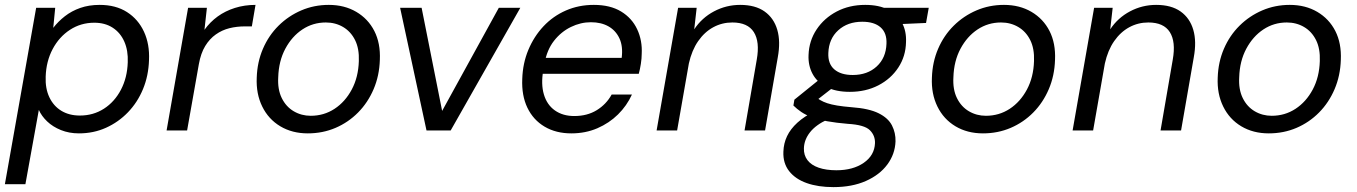

<svg xmlns="http://www.w3.org/2000/svg" viewBox="-34 -534 5555 786"><path d="M-14 220 114 -502H192L184 -420Q204 -446 231.5 -467.5Q259 -489 294.5 -501.5Q330 -514 374 -514Q440 -514 486 -484.5Q532 -455 555.5 -404Q579 -353 576 -288Q574 -224 551.5 -169.5Q529 -115 490 -74.5Q451 -34 400 -11Q349 12 289 12Q249 12 215.5 -1.5Q182 -15 159 -37Q136 -59 125 -84L70 220ZM293 -61Q348 -61 391.5 -89Q435 -117 461 -166.5Q487 -216 489 -279Q491 -327 475 -363.5Q459 -400 427.5 -420.5Q396 -441 352 -441Q297 -441 252.5 -412Q208 -383 181.5 -333Q155 -283 153 -220Q151 -172 168 -136Q185 -100 217 -80.5Q249 -61 293 -61Z M648 0 736 -502H813L803 -412Q826 -444 857 -466.5Q888 -489 927.5 -501.5Q967 -514 1012 -514L997 -426H969Q935 -426 905 -418.5Q875 -411 849.5 -393Q824 -375 806 -345.5Q788 -316 780 -271L732 0Z M1226 12Q1162 12 1113.5 -17Q1065 -46 1039.5 -98Q1014 -150 1017 -216Q1019 -280 1042.5 -334.5Q1066 -389 1106.5 -429Q1147 -469 1199.5 -491.5Q1252 -514 1312 -514Q1376 -514 1424.5 -485.5Q1473 -457 1498.5 -407Q1524 -357 1521 -289Q1519 -224 1495.5 -169Q1472 -114 1432 -73.5Q1392 -33 1339.5 -10.5Q1287 12 1226 12ZM1238 -60Q1292 -60 1335.5 -88.5Q1379 -117 1406 -167.5Q1433 -218 1435 -284Q1437 -335 1419.5 -370Q1402 -405 1370.5 -423.5Q1339 -442 1300 -442Q1247 -442 1204 -413.5Q1161 -385 1134 -334.5Q1107 -284 1105 -218Q1102 -168 1119.5 -132.5Q1137 -97 1168.5 -78.5Q1200 -60 1238 -60Z M1712 0 1604 -502H1692L1776 -80L2008 -502H2096L1811 0Z M2305 12Q2242 12 2195.5 -15.5Q2149 -43 2125 -93Q2101 -143 2104 -211Q2106 -275 2129 -330Q2152 -385 2191 -426.5Q2230 -468 2282.5 -491Q2335 -514 2397 -514Q2464 -514 2508.5 -487Q2553 -460 2574.5 -414Q2596 -368 2593 -313Q2593 -295 2589.5 -272.5Q2586 -250 2581 -232H2169L2180 -297H2511Q2517 -344 2502 -376.5Q2487 -409 2457 -426Q2427 -443 2385 -443Q2343 -443 2303 -423.5Q2263 -404 2234 -367Q2205 -330 2195 -274L2190 -246Q2180 -190 2192.5 -147.5Q2205 -105 2237.5 -82Q2270 -59 2317 -59Q2370 -59 2409 -83Q2448 -107 2470 -147H2553Q2532 -101 2496 -65.5Q2460 -30 2411.5 -9Q2363 12 2305 12Z M2654 0 2742 -502H2818L2808 -414Q2839 -461 2889 -487.5Q2939 -514 2996 -514Q3058 -514 3096 -487Q3134 -460 3148 -412Q3162 -364 3150 -299L3098 0H3014L3064 -290Q3077 -363 3052 -402.5Q3027 -442 2964 -442Q2922 -442 2886 -422.5Q2850 -403 2824 -365.5Q2798 -328 2786 -274L2738 0Z M3378 232Q3315 232 3268.5 215.5Q3222 199 3196.5 166.5Q3171 134 3173 87Q3174 53 3188 23.5Q3202 -6 3230.5 -32Q3259 -58 3302 -79L3354 -45Q3306 -23 3282 7.5Q3258 38 3257 73Q3256 101 3271.5 121.5Q3287 142 3317.5 152.5Q3348 163 3390 163Q3458 163 3502 132.5Q3546 102 3548 52Q3549 21 3527 -1Q3505 -23 3437 -27Q3389 -31 3353 -37.5Q3317 -44 3291 -53.5Q3265 -63 3246.5 -75.5Q3228 -88 3214 -102L3218 -126L3327 -214L3392 -188L3279 -100L3298 -142Q3311 -132 3323.5 -124.5Q3336 -117 3352.5 -111.5Q3369 -106 3393 -102Q3417 -98 3453 -95Q3523 -90 3562.5 -70.5Q3602 -51 3617.5 -20.5Q3633 10 3632 45Q3630 97 3598.5 139.5Q3567 182 3510.5 207Q3454 232 3378 232ZM3445 -158Q3388 -158 3349.5 -177.5Q3311 -197 3292.5 -231.5Q3274 -266 3276 -309Q3278 -367 3309 -413.5Q3340 -460 3391.5 -487Q3443 -514 3508 -514Q3565 -514 3603 -494Q3641 -474 3659 -440Q3677 -406 3675 -362Q3674 -304 3643.5 -257.5Q3613 -211 3561.5 -184.5Q3510 -158 3445 -158ZM3457 -227Q3517 -227 3555 -262Q3593 -297 3595 -355Q3597 -399 3571 -422Q3545 -445 3496 -445Q3436 -445 3397.5 -410Q3359 -375 3357 -317Q3355 -273 3381.5 -250Q3408 -227 3457 -227ZM3575 -432 3562 -502H3768L3757 -440Z M3990 12Q3926 12 3877.5 -17Q3829 -46 3803.5 -98Q3778 -150 3781 -216Q3783 -280 3806.5 -334.5Q3830 -389 3870.5 -429Q3911 -469 3963.5 -491.5Q4016 -514 4076 -514Q4140 -514 4188.5 -485.5Q4237 -457 4262.5 -407Q4288 -357 4285 -289Q4283 -224 4259.5 -169Q4236 -114 4196 -73.5Q4156 -33 4103.5 -10.5Q4051 12 3990 12ZM4002 -60Q4056 -60 4099.5 -88.5Q4143 -117 4170 -167.5Q4197 -218 4199 -284Q4201 -335 4183.5 -370Q4166 -405 4134.5 -423.5Q4103 -442 4064 -442Q4011 -442 3968 -413.5Q3925 -385 3898 -334.5Q3871 -284 3869 -218Q3866 -168 3883.5 -132.5Q3901 -97 3932.5 -78.5Q3964 -60 4002 -60Z M4357 0 4445 -502H4521L4511 -414Q4542 -461 4592 -487.5Q4642 -514 4699 -514Q4761 -514 4799 -487Q4837 -460 4851 -412Q4865 -364 4853 -299L4801 0H4717L4767 -290Q4780 -363 4755 -402.5Q4730 -442 4667 -442Q4625 -442 4589 -422.5Q4553 -403 4527 -365.5Q4501 -328 4489 -274L4441 0Z M5160 12Q5096 12 5047.5 -17Q4999 -46 4973.5 -98Q4948 -150 4951 -216Q4953 -280 4976.5 -334.5Q5000 -389 5040.5 -429Q5081 -469 5133.5 -491.5Q5186 -514 5246 -514Q5310 -514 5358.5 -485.5Q5407 -457 5432.5 -407Q5458 -357 5455 -289Q5453 -224 5429.5 -169Q5406 -114 5366 -73.5Q5326 -33 5273.5 -10.5Q5221 12 5160 12ZM5172 -60Q5226 -60 5269.5 -88.5Q5313 -117 5340 -167.5Q5367 -218 5369 -284Q5371 -335 5353.5 -370Q5336 -405 5304.5 -423.5Q5273 -442 5234 -442Q5181 -442 5138 -413.5Q5095 -385 5068 -334.5Q5041 -284 5039 -218Q5036 -168 5053.5 -132.5Q5071 -97 5102.5 -78.5Q5134 -60 5172 -60Z"/></svg>

Font: DM Sans 16pt
Style: Italic
Weight: 400
Italic angle: -10°
Version: Version 4.004;gftools[0.9.30]